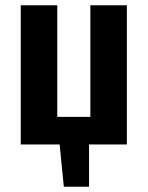

<svg xmlns="http://www.w3.org/2000/svg" viewBox="-20 -550 562 731"><path d="M463 0H319V161H223L207 0H59V-530H198V-105H324V-530H463Z"/></svg>

Font: Fira Sans Condensed SemiBold
Style: Regular
Weight: 600
Width: 3
Designer: bBox Type GmbH & Carrois Corporate GbR & Edenspiekermann AG
Foundry: bBox Type GmbH & Carrois Corporate GbR & Edenspiekermann AG
Version: Version 4.301